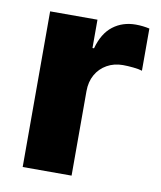

<svg xmlns="http://www.w3.org/2000/svg" viewBox="-68 -604 552 659"><g transform="rotate(10 208.5 -274.5)"><path d="M55.2 0V-542.5H220.2V-443.8H225.6Q240.2 -497.6 273.7 -523.2Q307.1 -548.8 353 -548.8Q365.2 -548.8 377.7 -547.4Q390.1 -545.9 400.9 -543.5V-396.5Q389.2 -400.4 369.4 -402.3Q349.6 -404.3 333.5 -404.3Q302.7 -404.3 278.1 -390.4Q253.4 -376.5 239.5 -351.8Q225.6 -327.1 225.6 -294.4V0Z"/></g></svg>

Font: Inter 16pt ExtraBold
Style: Regular
Weight: 800
Version: Version 4.001;git-66647c0bb